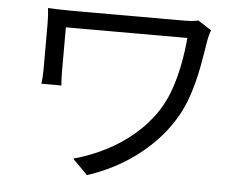

<svg xmlns="http://www.w3.org/2000/svg" viewBox="-52 -770 1104 869"><g transform="rotate(5 500.0 -335.5)"><path d="M876 -667Q874 -662 871 -653Q868 -644 866 -634.5Q864 -625 863 -620Q854 -561 842 -496.5Q830 -432 809 -368Q788 -304 752 -247Q691 -151 592.5 -77.5Q494 -4 373 35L305 -34Q379 -54 448.5 -89Q518 -124 577 -174.5Q636 -225 677 -288Q706 -333 725 -388Q744 -443 755.5 -503.5Q767 -564 772 -623Q760 -623 728 -623Q696 -623 651 -623Q606 -623 554 -623Q502 -623 450 -623Q398 -623 351.5 -623Q305 -623 270 -623Q235 -623 220 -623Q220 -614 220 -594Q220 -574 220 -548.5Q220 -523 220 -498Q220 -473 220 -452.5Q220 -432 220 -423Q220 -412 220.5 -394.5Q221 -377 223 -359H132Q134 -377 135 -393Q136 -409 136 -423Q136 -435 136 -463Q136 -491 136 -525Q136 -559 136 -590Q136 -621 136 -636Q136 -653 135 -669.5Q134 -686 132 -703Q153 -702 179.5 -701Q206 -700 239 -700Q246 -700 274.5 -700Q303 -700 345 -700Q387 -700 437 -700Q487 -700 537 -700Q587 -700 632 -700Q677 -700 708.5 -700Q740 -700 752 -700Q769 -700 785.5 -701.5Q802 -703 815 -706Z"/></g></svg>

Font: Noto Sans HK
Style: Regular
Weight: 400
Designer: Ryoko NISHIZUKA 西塚涼子 (kana, bopomofo & ideographs); Paul D. Hunt (Latin, Greek & Cyrillic); Sandoll Communications 산돌커뮤니
Foundry: Adobe
Version: Version 2.004-H2;hotconv 1.0.118;makeotfexe 2.5.65603